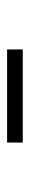

<svg xmlns="http://www.w3.org/2000/svg" viewBox="208 -887 84 540"><g transform="rotate(-90 250.0 -617.0)"><path d="M119 -595V-639H381V-595Z"/></g></svg>

Font: Spectral SC Light
Style: Regular
Weight: 300
Designer: Jean-Baptiste Levee
Foundry: Production Type
Version: Version 2.001